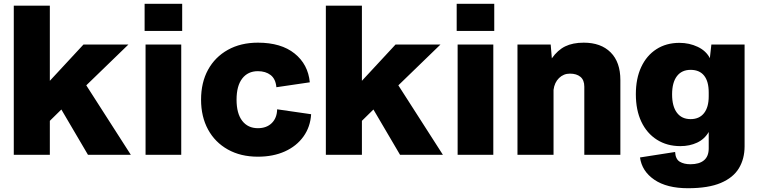

<svg xmlns="http://www.w3.org/2000/svg" viewBox="-20 -820 4014 1017"><path d="M53 0V-790H244V-392L422 -584H660L437 -368L673 0H446L305 -240L244 -180V0Z M751 0V-584H940V0ZM746 -656V-800H945V-656Z M1346 10Q1255 10 1187 -28Q1119 -66 1082 -134Q1045 -202 1045 -292Q1045 -383 1082 -450.5Q1119 -518 1187 -556Q1255 -594 1346 -594Q1469 -594 1540.5 -536.5Q1612 -479 1621 -384L1444 -358Q1440 -402 1413.5 -422.5Q1387 -443 1346 -443Q1293 -443 1263 -404Q1233 -365 1233 -292Q1233 -219 1263 -180Q1293 -141 1346 -141Q1392 -141 1419.5 -168Q1447 -195 1448 -241L1628 -215Q1624 -148 1587.5 -97Q1551 -46 1489 -18Q1427 10 1346 10Z M1706 0V-790H1897V-392L2075 -584H2313L2090 -368L2326 0H2099L1958 -240L1897 -180V0Z M2404 0V-584H2593V0ZM2399 -656V-800H2598V-656Z M2721 0V-584H2897L2903 -511Q2934 -555 2974 -574.5Q3014 -594 3072 -594Q3163 -594 3214.5 -542.5Q3266 -491 3266 -396V0H3075V-361Q3075 -396 3054.5 -413Q3034 -430 2999 -430Q2965 -430 2941 -406.5Q2917 -383 2912 -344V0Z M3624 177Q3512 177 3446 132Q3380 87 3370 14L3556 -15Q3558 23 3580.5 36.5Q3603 50 3637 50Q3684 50 3709 29Q3734 8 3734 -34V-121Q3712 -83 3672.5 -64.5Q3633 -46 3584 -46Q3513 -46 3459.5 -80Q3406 -114 3377 -175.5Q3348 -237 3348 -321Q3348 -404 3376.5 -465Q3405 -526 3457 -559.5Q3509 -593 3579 -593Q3631 -593 3675.5 -572Q3720 -551 3740 -512L3748 -584H3924V-45Q3924 21 3894 71Q3864 121 3798 149Q3732 177 3624 177ZM3638 -189Q3684 -189 3709 -220.5Q3734 -252 3734 -310V-330Q3734 -389 3709.5 -419.5Q3685 -450 3638 -450Q3591 -450 3565.5 -416.5Q3540 -383 3540 -320Q3540 -257 3565.5 -223Q3591 -189 3638 -189Z"/></svg>

Font: BDO Grotesk Black
Style: Regular
Weight: 900
Designer: Deni Anggara
Foundry: Lokal Container
Version: Version 2.000